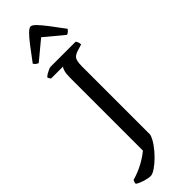

<svg xmlns="http://www.w3.org/2000/svg" viewBox="-415 -968 1172 1172"><g transform="rotate(-45 170.5 -382.0)"><path d="M62.3 200Q40.9 200 11 190.6Q-19 181.3 -36.5 169.2Q-36.5 160.9 -34.1 153.6Q-31.7 146.3 -28.7 142.8Q24.4 127.5 67.7 103.4Q111 79.2 137.7 56.3V-572.3Q137.7 -607.8 143.7 -627.2Q149.8 -646.5 155.8 -651H52.5Q48.5 -655.3 45.3 -661.1Q42 -667 41.2 -672.6Q47 -679.1 58.9 -686.3Q70.9 -693.5 83 -698.7Q95.2 -704 101 -704H316.6Q320.9 -700.5 325.1 -690.4Q329.4 -680.3 329.4 -668.5L287.2 -655.5Q269.4 -650.3 258.4 -641.4Q247.3 -632.6 242.7 -616.1Q238 -599.6 238 -569.3V19.5Q230.3 46.3 208.5 77.3Q186.7 108.4 158.7 136.3Q130.6 164.2 104.4 182.1Q78.1 200 62.3 200ZM65.6 -770.8Q55.8 -774.8 48 -781.1Q40.2 -787.5 37.4 -794.2Q77.1 -847.9 106.1 -885.9Q135.2 -923.9 155.8 -944.1Q176.4 -964.4 188.5 -964.4Q201.1 -964.4 221.6 -943.3Q242 -922.3 271.3 -884Q300.6 -845.6 338.5 -794.2Q335 -789.5 328.1 -781.8Q321.3 -774 309.5 -770.8L187.7 -872.1Z"/></g></svg>

Font: Texturina Medium
Style: Regular
Weight: 500
Designer: Guillermo Torres Carreño
Foundry: Omnibus-Type
Version: Version 1.003